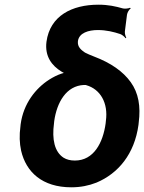

<svg xmlns="http://www.w3.org/2000/svg" viewBox="-20 -788 614 818"><path d="M397 -660C433 -660 465 -652 492 -643C501 -640 512 -630 515 -625L518 -627C515 -633 511 -645 512 -654L521 -725C522 -734 530 -748 537 -752L534 -755C529 -752 512 -750 504 -752C472 -761 442 -768 399 -768C287 -768 193 -721 178 -610C170 -548 201 -508 242 -483C247 -480 255 -475 260 -475L262 -479C257 -479 247 -476 241 -474C223 -468 206 -459 190 -449C132 -412 80 -347 68 -259L67 -249C62 -212 63 -178 70 -146C91 -55 160 10 284 10C323 10 358 3 391 -10C484 -49 553 -132 570 -256L571 -266C580 -335 570 -392 537 -438C504 -484 452 -520 381 -547C365 -553 352 -559 342 -564C326 -575 309 -588 312 -613C317 -648 357 -660 397 -660ZM338 -426H345C346 -426 348 -425 348 -425C407 -408 442 -350 431 -272L430 -262C419 -181 380 -104 299 -104C280 -104 264 -108 251 -116C212 -141 201 -195 210 -262L211 -272C222 -351 262 -423 338 -426Z"/></svg>

Font: Asimov
Style: EdgeIt
Weight: 500
Designer: Google
Version: Version 2.000980: 2014